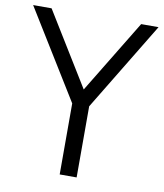

<svg xmlns="http://www.w3.org/2000/svg" viewBox="-99 -808 747 876"><g transform="rotate(10 274.5 -370.0)"><path d="M237 0V-363L254 -301.5L-16.5 -740H69L290.5 -380H265L484 -740H564.5L298.5 -301.5L315.5 -362V0Z"/></g></svg>

Font: Encode Sans SemiCondensed
Style: Regular
Weight: 400
Width: 4
Designer: Multiple Designers
Foundry: Impallari Type
Version: Version 3.002